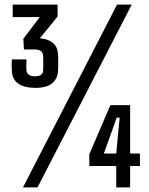

<svg xmlns="http://www.w3.org/2000/svg" viewBox="-20 -820 650 840"><path d="M134.7 -435.6Q85.1 -435.6 58.7 -455.1Q32.2 -474.6 31.8 -514.4Q31.4 -523.7 31.2 -529.3Q31 -534.8 31.2 -541.4Q31.5 -548 32 -560H96.1Q95 -548.4 95 -535.6Q95.1 -522.8 95.5 -514.2Q96.3 -501.7 104.9 -494Q113.5 -486.2 132.5 -486.2Q151.6 -486.2 159.9 -493Q168.3 -499.7 168.7 -512.4Q169.5 -531.9 169.5 -545Q169.5 -558.1 168.7 -574.7Q167.9 -590.7 158.2 -597.2Q148.6 -603.7 128.9 -603.7H84.7L82.1 -650.3L154.1 -745.3H35.6V-800H232.3L231.7 -747.3L154.5 -652.7Q190.6 -649.7 212.2 -631.7Q233.8 -613.6 234.2 -575.5Q234.6 -567.4 234.6 -555.1Q234.6 -542.8 234.6 -531.7Q234.6 -520.7 234.2 -514.6Q233.4 -477 209.1 -456.3Q184.8 -435.6 134.7 -435.6ZM80.4 0 492.1 -800H556.4L144.1 0ZM549.3 -360V-148.3H592.1V-93.8H549.3V0H488.6V-93.8H370.7V-145.3L462.9 -360ZM488.6 -148.3 496.4 -232.4 503.7 -305.3H490.4L464.6 -232.4L434.2 -148.3Z"/></svg>

Font: Big Shoulders Text SC Thin
Style: Regular
Weight: 100
Designer: Patric King
Foundry: XO Type Co
Version: Version 2.002